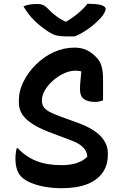

<svg xmlns="http://www.w3.org/2000/svg" viewBox="-20 -970 640 1008"><path d="M371 -720Q408 -720 435 -707Q462 -694 483 -672Q507 -649 514 -619.5Q521 -590 521 -557Q521 -538 521 -518.5Q521 -499 521 -480Q521 -461 521 -443Q513 -440 502.5 -437.5Q492 -435 479 -435Q441 -435 420.5 -450Q400 -465 400 -499Q400 -521 401.5 -537.5Q403 -554 404.5 -568Q406 -582 407 -596.5Q408 -611 408 -629L430 -584Q417 -593 404 -596Q391 -599 376 -599Q347 -599 316.5 -585Q286 -571 259.5 -548Q233 -525 216.5 -497.5Q200 -470 200 -443V-438Q201 -422 209 -409Q217 -396 238 -384Q259 -372 298 -358L389 -325Q435 -308 465.5 -289Q496 -270 513.5 -249.5Q531 -229 538.5 -208.5Q546 -188 546 -168V-155Q546 -103 519 -64Q492 -25 438.5 -3.5Q385 18 304 18Q257 18 215 10.5Q173 3 141.5 -10.5Q110 -24 93 -41Q78 -55 69.5 -79.5Q61 -104 61 -138Q61 -149 62 -159Q63 -169 64.5 -177.5Q66 -186 68 -192H74Q114 -148 169.5 -125.5Q225 -103 304 -103Q350 -103 384 -114.5Q418 -126 438 -147V-152Q436 -170 425.5 -185Q415 -200 397 -212Q379 -224 351 -234L261 -268Q205 -288 169.5 -308Q134 -328 114.5 -348Q95 -368 87 -388.5Q79 -409 79 -432V-444Q79 -493 103.5 -542Q128 -591 169 -631.5Q210 -672 262 -696Q314 -720 371 -720ZM373 -779Q364 -779 356.5 -779Q349 -779 340.5 -779Q332 -779 325 -779Q298 -779 277.5 -783.5Q257 -788 229 -807Q211 -819 194 -832.5Q177 -846 161 -861.5Q145 -877 130.5 -896Q116 -915 103 -937Q119 -943 135.5 -946Q152 -949 175 -949Q196 -949 208.5 -942.5Q221 -936 232 -924Q252 -902 277 -884Q302 -866 349 -843L292 -857Q309 -857 326 -857Q343 -857 360 -857L304 -842Q356 -872 388.5 -899Q421 -926 439 -950H445Q478 -950 497.5 -946.5Q517 -943 526 -936.5Q535 -930 535 -923Q535 -917 529 -904.5Q523 -892 509 -876Q496 -862 480.5 -848Q465 -834 447.5 -821.5Q430 -809 411.5 -798Q393 -787 373 -779Z"/></svg>

Font: Recursive Casual SemiBold
Style: Regular
Weight: 600
Version: Version 1.047